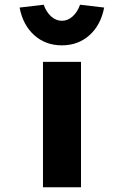

<svg xmlns="http://www.w3.org/2000/svg" viewBox="-20 -793 524 813"><path d="M162 0V-531H323V0ZM242 -601Q173 -601 125 -644Q77 -687 63 -761L165 -773Q176 -742 196.5 -723.5Q217 -705 242 -705Q267 -705 287.5 -723.5Q308 -742 319 -773L421 -761Q407 -687 359 -644Q311 -601 242 -601Z"/></svg>

Font: Lexend Peta
Style: Bold
Weight: 700
Designer: Bonnie Shaver-Troup, Thomas Jockin
Foundry: Lexend
Version: Version 1.007